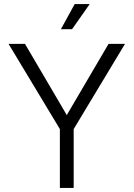

<svg xmlns="http://www.w3.org/2000/svg" viewBox="-20 -926 658 946"><path d="M275 0V-290L22 -710H103L309 -359L515 -710H596L343 -290V0ZM280 -782 348 -906H422L335 -782Z"/></svg>

Font: Geist Light
Style: Regular
Weight: 400
Designer: Basement.studio, Andrés Briganti, Mateo Zaragoza
Foundry: Basement.studio, Vercel, Andrés Briganti, Guido Ferreyra, Mateo Zaragoza
Version: Version 1.401